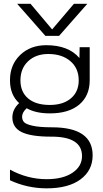

<svg xmlns="http://www.w3.org/2000/svg" viewBox="-20 -774 547 1023"><path d="M88.9 -345.7Q88.9 -284.2 129.9 -249.5Q170.9 -214.8 245.1 -214.8Q316.4 -214.8 357.9 -250Q399.4 -285.2 399.4 -345.7Q399.4 -410.2 355 -448.2Q310.5 -486.3 237.3 -486.3Q170.9 -486.3 129.9 -447.8Q88.9 -409.2 88.9 -345.7ZM228.5 180.7Q315.4 180.7 366.2 146.5Q417 112.3 417 57.6Q417 -46.9 252 -45.9Q144.5 -45.9 95.2 -70.3Q45.9 -94.7 45.9 -148.4Q45.9 -191.4 82 -224.6Q33.2 -268.6 33.2 -346.7Q33.2 -428.7 87.4 -481Q141.6 -533.2 226.6 -533.2Q344.7 -533.2 403.3 -464.8L404.3 -522.5H458V-346.7Q458 -263.7 402.3 -216.8Q346.7 -169.9 246.1 -169.9Q169.9 -169.9 122.1 -197.3Q97.7 -174.8 97.7 -152.3Q97.7 -135.7 107.4 -124Q117.2 -112.3 153.8 -104Q190.4 -95.7 256.8 -95.7Q473.6 -95.7 473.6 53.7Q473.6 133.8 409.2 181.6Q344.7 229.5 228.5 229.5Q126 229.5 33.2 186.5V129.9Q127 180.7 228.5 180.7ZM374 -753.9H445.3L294.9 -583H221.7L71.3 -753.9H142.6L257.8 -617.2Z"/></svg>

Font: Gen Shin Gothic Light
Style: Regular
Weight: 200
Designer: [Source Han Sans]
Ryoko NISHIZUKA  (kana & ideographs); Paul D. Hunt (Latin, Greek & Cyrillic); Wenlong ZHANG  (bopomofo
Version: Version 1.002.20150607